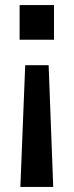

<svg xmlns="http://www.w3.org/2000/svg" viewBox="-20 -530 289 754"><path d="M60 204 79 -274H171L189 204ZM192 -510V-374H57V-510Z"/></svg>

Font: Instrument Sans Condensed SemiBold
Style: Regular
Weight: 600
Width: 3
Designer: Rodrigo Fuenzalida
Foundry: fragTYPE
Version: Version 1.000;gftools[0.9.28]